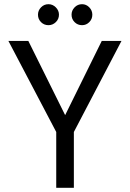

<svg xmlns="http://www.w3.org/2000/svg" viewBox="-20 -895 619 915"><path d="M248 0V-266L20 -700H115L304 -319H277L465 -700H559L332 -266V0ZM211 -775Q190 -775 175.5 -789.5Q161 -804 161 -825Q161 -845 175.5 -860Q190 -875 211 -875Q231 -875 246 -860Q261 -845 261 -825Q261 -804 246 -789.5Q231 -775 211 -775ZM371 -775Q350 -775 335.5 -789.5Q321 -804 321 -825Q321 -845 335.5 -860Q350 -875 371 -875Q391 -875 405.5 -860Q420 -845 420 -825Q420 -804 405.5 -789.5Q391 -775 371 -775Z"/></svg>

Font: DM Sans 17pt
Style: Regular
Weight: 400
Version: Version 4.004;gftools[0.9.30]